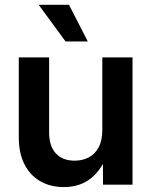

<svg xmlns="http://www.w3.org/2000/svg" viewBox="-20 -758 622 788"><path d="M241.7 9.8Q187.5 9.8 145.8 -13.9Q104 -37.6 80.6 -83.3Q57.1 -128.9 57.1 -194.8V-522.5H181.6V-214.4Q181.6 -158.2 209.2 -128.4Q236.8 -98.6 286.1 -98.6Q318.8 -98.6 344.5 -112.1Q370.1 -125.5 385 -153.6Q399.9 -181.6 399.9 -224.6V-522.5H523.9V0H402.8L402.3 -131.8H423.3Q398.9 -63 353.8 -26.6Q308.6 9.8 241.7 9.8ZM249 -587.9 138.7 -738.3H263.2L340.3 -587.9Z"/></svg>

Font: Inter 28pt SemiBold
Style: Regular
Weight: 600
Designer: Rasmus Andersson
Foundry: rsms
Version: Version 4.001;git-66647c0bb